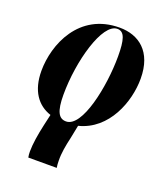

<svg xmlns="http://www.w3.org/2000/svg" viewBox="-143 -645 855 984"><g transform="rotate(20 284.5 -153.0)"><path d="M127 240H282C280 229 279 216 279 202C278 160 286 118 297 70L311 0C467 -39 530 -211 530 -336C530 -485 444 -546 340 -546C119 -546 38 -345 38 -201C38 -92 86 -28 159 -4L145 58C133 112 124 166 124 208C124 219 125 231 127 240ZM245 0C205 0 186 -33 186 -125C186 -308 249 -536 331 -536C370 -536 382 -495 382 -404C382 -239 333 0 245 0Z"/></g></svg>

Font: Noto Serif Display Condensed ExtraBold
Style: Italic
Weight: 800
Width: 3
Italic angle: -12°
Designer: Monotype Design Team
Foundry: Monotype Imaging Inc.
Version: Version 2.009